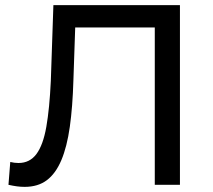

<svg xmlns="http://www.w3.org/2000/svg" viewBox="-20 -720 830 748"><path d="M76 8Q61 8 46 6Q31 4 13 0L20 -89Q36 -85 52 -85Q96 -85 122 -120Q148 -155 160.5 -226Q173 -297 178 -405L188 -700H681V0H583V-613H273L266 -408Q263 -304 252 -226Q241 -148 219 -96Q197 -44 162.5 -18Q128 8 76 8Z"/></svg>

Font: Montserrat Z Med
Style: Regular
Weight: 500
Designer: Julieta Ulanovsky
Foundry: Julieta Ulanovsky
Version: Version 8.000